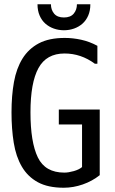

<svg xmlns="http://www.w3.org/2000/svg" viewBox="-20 -884 540 901"><path d="M425 -585Q360 -633 283 -633Q198 -633 160.5 -564.5Q123 -496 123 -357Q123 -217 157.5 -145.5Q192 -74 282 -74Q301 -74 326 -81Q351 -88 365 -100V-300H256V-370H448V-62Q413 -34 368.5 -18.5Q324 -3 279 -3Q205 -3 157.5 -29Q110 -55 82.5 -102Q55 -149 44.5 -214Q34 -279 34 -357Q34 -435 45.5 -499Q57 -563 85.5 -609Q114 -655 162 -680.5Q210 -706 284 -706Q322 -706 361 -697.5Q400 -689 437 -669V-585ZM404 -864Q404 -834 394 -811Q384 -788 367 -773Q350 -758 327.5 -750Q305 -742 280 -742Q255 -742 232.5 -750Q210 -758 193 -773Q176 -788 166 -811Q156 -834 156 -864H219Q219 -838 234 -820Q249 -802 280 -802Q311 -802 326 -820Q341 -838 341 -864Z"/></svg>

Font: D2Coding
Style: Regular
Weight: 400
Monospace: yes
Designer: Yong-Rak Park; Jeong-Hwan Yoon; Sang-Min Lee;
Foundry: NHN Corporation
Version: Version 1.3.2; Build 20180524